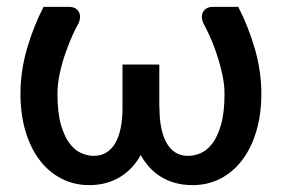

<svg xmlns="http://www.w3.org/2000/svg" viewBox="-20 -530 819 558"><path d="M672.5 -510Q702 -452.5 720.8 -387.8Q739.5 -323 739.5 -257.5Q739.5 -198 725 -149Q710.5 -100 684.2 -65.2Q658 -30.5 621.2 -11.2Q584.5 8 540 8Q512 8 488.8 1.5Q465.5 -5 446.8 -16.8Q428 -28.5 413.8 -44.5Q399.5 -60.5 389 -79.5Q378.5 -60.5 364 -44.5Q349.5 -28.5 330.8 -16.8Q312 -5 289.2 1.5Q266.5 8 239.5 8Q195 8 158 -11.2Q121 -30.5 94.8 -65.2Q68.5 -100 54 -149Q39.5 -198 39.5 -257.5Q39.5 -323 58.2 -387.8Q77 -452.5 106.5 -510H183Q188.5 -510 195.2 -507.5Q202 -505 206.8 -499.2Q211.5 -493.5 212.5 -484.5Q213.5 -475.5 208.5 -462.5Q201.5 -451 191.2 -428.5Q181 -406 171 -377.8Q161 -349.5 154 -318Q147 -286.5 147 -257.5Q147 -203 157 -168Q167 -133 182.5 -112.8Q198 -92.5 216.8 -84.8Q235.5 -77 252.5 -77Q274 -77 290 -87.2Q306 -97.5 316 -115.8Q326 -134 331 -159.2Q336 -184.5 336 -215V-342.5H443V-215H443.5Q443.5 -184.5 448.5 -159.2Q453.5 -134 463.5 -115.8Q473.5 -97.5 489.2 -87.2Q505 -77 527 -77Q544 -77 562.8 -84.8Q581.5 -92.5 597 -112.8Q612.5 -133 622.5 -168Q632.5 -203 632.5 -257.5Q632.5 -286.5 625.2 -318Q618 -349.5 608.2 -377.8Q598.5 -406 588 -428.5Q577.5 -451 571 -462.5Q565.5 -475.5 566.8 -484.5Q568 -493.5 572.8 -499.2Q577.5 -505 584 -507.5Q590.5 -510 596 -510Z"/></svg>

Font: Lato 2
Style: Regular
Weight: 600
Designer: Lukasz Dziedzic with Adam Twardoch and Botio Nikoltchev
Foundry: tyPoland Lukasz Dziedzic
Version: Version 2.015; 2015-08-06; http://www.latofonts.com/